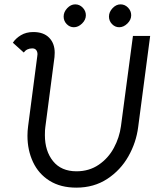

<svg xmlns="http://www.w3.org/2000/svg" viewBox="-20 -848 773 881"><path d="M106 -225Q106 -247 109 -269L151 -590Q152 -593 152 -599Q152 -611 146 -618.5Q140 -626 128 -626Q103 -626 89 -607L39 -652Q52 -672 76 -686.5Q100 -701 133 -701Q180 -701 205.5 -675Q231 -649 231 -606Q231 -593 230 -586L188 -265Q186 -253 186 -228Q186 -155 223.5 -108.5Q261 -62 331 -62Q389 -62 433 -92Q477 -122 502.5 -169.5Q528 -217 535 -269L590 -683H669L614 -265Q605 -194 569 -130.5Q533 -67 472 -27Q411 13 330 13Q258 13 207.5 -18.5Q157 -50 131.5 -104.5Q106 -159 106 -225ZM272 -772Q272 -793 288.5 -810.5Q305 -828 325 -828Q345 -828 359.5 -813Q374 -798 374 -778Q374 -757 356.5 -740Q339 -723 319 -723Q300 -723 286 -737.5Q272 -752 272 -772ZM480 -772Q480 -793 496.5 -810.5Q513 -828 533 -828Q553 -828 567.5 -813Q582 -798 582 -778Q582 -757 564.5 -740Q547 -723 527 -723Q508 -723 494 -737.5Q480 -752 480 -772Z"/></svg>

Font: Bellota
Style: Bold Italic
Weight: 700
Italic angle: -7.5°
Designer: Kemie Guaida
Foundry: Kemie Guaida
Version: Version 4.001